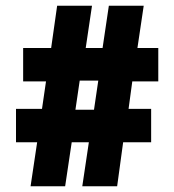

<svg xmlns="http://www.w3.org/2000/svg" viewBox="-20 -652 610 672"><path d="M110 -154 87 0H208L231 -154H291L268 0H390L411 -154H509V-271H430L443 -367H534V-484H461L483 -632H361L339 -484H280L302 -632H180L159 -484H61V-367H141L127 -271H36V-154ZM309 -268H244L259 -370H324Z"/></svg>

Font: Noto Sans Devanagari UI Condensed Black
Style: Regular
Weight: 900
Width: 3
Designer: Jelle Bosma - Monotype Design Team
Foundry: Monotype Imaging Inc.
Version: Version 2.004